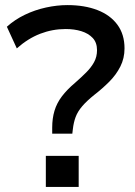

<svg xmlns="http://www.w3.org/2000/svg" viewBox="-20 -734 531 754"><path d="M185 -209V-233Q185 -269 194 -299Q203 -329 223 -355.5Q243 -382 275 -409Q299 -430 318.5 -449.5Q338 -469 349.5 -490Q361 -511 361 -537Q361 -567 344 -585Q327 -603 299.5 -611.5Q272 -620 238 -620Q186 -620 138 -601.5Q90 -583 46 -544L7 -629Q38 -657 77.5 -676Q117 -695 160.5 -704.5Q204 -714 245 -714Q312 -714 362.5 -694.5Q413 -675 441 -637Q469 -599 469 -544Q469 -505 452.5 -472.5Q436 -440 409 -413Q382 -386 351 -362Q321 -338 303 -317Q285 -296 277 -274.5Q269 -253 266 -226L264 -209ZM160 0V-122H289V0Z"/></svg>

Font: Nunito Sans 8pt SemiBold
Style: Regular
Weight: 600
Version: Version 3.101;gftools[0.9.27]